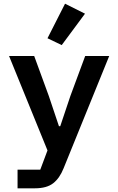

<svg xmlns="http://www.w3.org/2000/svg" viewBox="-20 -819 640 1039"><path d="M441 -516H571L324 92Q303 145 268 172.5Q233 200 169 200H75V99H198L237 -5L29 -516H165L244 -300L299 -136H306L361 -300ZM314 -575 237 -612 332 -799 440 -745Z"/></svg>

Font: IBM Plex Mono SmBld
Style: Regular
Weight: 600
Monospace: yes
Designer: Mike Abbink, Paul van der Laan, Pieter van Rosmalen
Foundry: Bold Monday
Version: Version 2.3